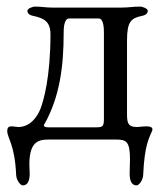

<svg xmlns="http://www.w3.org/2000/svg" viewBox="-20 -423 495 582"><path d="M127 -37C116 -37 113 -40 113 -43C113 -46 116 -49 116 -49C160 -129 173 -218 173 -323C173 -334 173 -367 190 -367H279C295 -367 295 -334 295 -323V-64C295 -37 291 -37 264 -37ZM35 -38C30 -38 22 -40 15 -40C8 -40 2 -38 2 -26C2 -4 25 14 29 108C30 124 42 139 49 139C66 139 70 121 70 103C70 93 69 85 69 76C69 13 91 0 125 0H332C363 0 374 6 374 60C374 73 373 88 373 103C373 121 377 139 394 139C401 139 413 124 414 108C418 14 433 -6 441 -26C442 -28 442 -30 442 -31C442 -38 434 -40 424 -40C414 -40 401 -38 395 -38C366 -38 365 -53 365 -80V-300C365 -359 378 -368 411 -375C417 -376 428 -380 428 -390C428 -398 410 -403 406 -403C381 -403 371 -400 348 -400H139C116 -400 110 -403 85 -403C81 -403 63 -398 63 -390C63 -380 74 -376 80 -375C113 -368 133 -358 133 -319C133 -189 112 -118 103 -94C92 -66 70 -38 35 -38Z"/></svg>

Font: EB Garamond SC 08
Style: Regular
Weight: 400
Version: Version 0.016